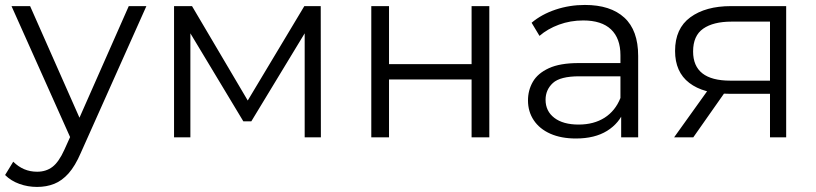

<svg xmlns="http://www.w3.org/2000/svg" viewBox="-38 -550 3270 769"><path d="M110.3 198.7Q73.4 198.7 39.8 186.6Q6.2 174.6 -17.6 151L15 97.6Q34.8 117.3 58.7 127.6Q82.5 137.8 110.7 137.8Q146.4 137.8 171.9 118.5Q197.4 99.3 219.8 49.8L254.4 -26.8L262.3 -37.8L477.7 -525.5H548.3L285.2 63.2Q263.3 114.2 236.9 144.1Q210.4 173.9 179.2 186.3Q148.1 198.7 110.3 198.7ZM249.9 15 8.1 -525.5H82.6L295.8 -43.5Z M659.1 0V-525.5H731.1L969.1 -122.3H939.2L1180.9 -525.5H1246.6L1247.2 0H1182.3V-443.8L1195.1 -437.6L968.6 -64.1H936.6L709.1 -442.1L724.5 -444.9V0Z M1449.1 0V-525.5H1520.1V-293.2H1850.8V-525.5H1921.8V0H1850.8V-231.6H1520.1V0Z M2449.9 0V-115.6L2447 -135.5V-328.9Q2447 -396.3 2409.3 -432.2Q2371.5 -468.1 2297.8 -468.1Q2246.6 -468.1 2200.8 -451.3Q2155.1 -434.4 2122.8 -406.3L2091.2 -458.9Q2131.1 -492.7 2187.2 -511.5Q2243.3 -530.2 2304.7 -530.2Q2407.2 -530.2 2462.6 -479.4Q2518 -428.6 2518 -326V0ZM2268.7 4.7Q2209.6 4.7 2166.3 -14.4Q2123.1 -33.6 2099.9 -68.3Q2076.7 -103 2076.7 -147.7Q2076.7 -188.6 2096.2 -222.4Q2115.6 -256.2 2160.2 -276.8Q2204.7 -297.4 2279.9 -297.4H2460.9V-244.4H2282.3Q2205.7 -244.4 2176.4 -217.5Q2147.1 -190.5 2147.1 -150.4Q2147.1 -104.8 2182.2 -78Q2217.2 -51.1 2279.5 -51.1Q2340.3 -51.1 2383.5 -78.5Q2426.6 -106 2447 -157.6L2462.7 -108.9Q2442.8 -56.6 2393.5 -25.9Q2344.1 4.7 2268.7 4.7Z M3046 0V-189.2L3059.1 -174.4H2881.1Q2779.6 -174.4 2722.7 -218Q2665.8 -261.6 2665.8 -346Q2665.8 -436 2726.9 -480.7Q2788 -525.5 2889.7 -525.5H3110.8V0ZM2662 0 2806.4 -201.7H2880.4L2738.8 0ZM3046 -210.3V-483.9L3059.1 -463.4H2892.2Q2819 -463.4 2778.5 -435.2Q2738 -407 2738 -343.8Q2738 -227 2886.9 -227H3059.1Z"/></svg>

Font: Montserrat Thin
Style: Regular
Weight: 100
Designer: Julieta Ulanovsky
Foundry: Julieta Ulanovsky
Version: Version 9.000